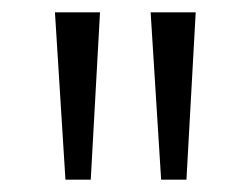

<svg xmlns="http://www.w3.org/2000/svg" viewBox="-20 -725 406 311"><path d="M86 -434 69 -705H142L127 -434ZM241 -434 224 -705H297L282 -434Z"/></svg>

Font: Nunito Sans Light
Style: Regular
Weight: 300
Designer: Vernon Adams
Foundry: Vernon Adams
Version: Version 3.101; ttfautohint (v1.8.4.7-5d5b);gftools[0.9.27]